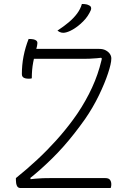

<svg xmlns="http://www.w3.org/2000/svg" viewBox="-20 -946 640 966"><path d="M537 0H83Q70 0 65 -11.5Q60 -23 60 -40V-50Q116 -95 166.5 -142Q217 -189 262.5 -239.5Q308 -290 347 -343Q370 -374 390 -406.5Q410 -439 427 -472Q444 -505 457.5 -538.5Q471 -572 481 -606.5Q491 -641 498 -676L504 -639L477 -668L513 -658Q487 -655 467 -653Q447 -651 428.5 -650.5Q410 -650 390 -650H140Q133 -650 128 -656Q123 -662 121 -670.5Q119 -679 119 -687.5Q119 -696 120 -700H479Q499 -700 512.5 -692.5Q526 -685 533 -674.5Q540 -664 540 -653V-650Q540 -627 523.5 -577Q507 -527 477.5 -466Q448 -405 408 -347Q381 -309 354 -274.5Q327 -240 299 -208.5Q271 -177 241.5 -148Q212 -119 180.5 -91Q149 -63 114 -36L128 -70L137 -32L111 -42Q137 -45 157.5 -47Q178 -49 196 -49.5Q214 -50 234 -50H510Q527 -50 533.5 -41Q540 -32 540 -19Q540 -15 539.5 -10Q539 -5 537 0ZM140 -552Q138 -551 133.5 -550.5Q129 -550 125 -550Q115 -550 107 -552Q99 -554 94.5 -559Q90 -564 90 -573Q90 -595 92 -617.5Q94 -640 98.5 -663Q103 -686 109.5 -708Q116 -730 124 -750Q139 -750 148.5 -748Q158 -746 163.5 -741Q169 -736 168 -727Q168 -718 161 -693.5Q154 -669 147 -632.5Q140 -596 140 -552ZM392 -926Q399 -926 404.5 -925.5Q410 -925 415 -924Q420 -923 426 -920Q436 -916 438 -909Q440 -902 437 -895Q431 -881 421.5 -866.5Q412 -852 398.5 -838.5Q385 -825 369.5 -813Q354 -801 336 -792Q326 -787 316 -784Q306 -781 298 -781Q294 -781 289 -782Q284 -783 279 -785.5Q274 -788 269 -792Q301 -813 326 -834Q351 -855 368 -878Q385 -901 392 -926Z"/></svg>

Font: Recursive Casual Light
Style: Regular
Weight: 300
Version: Version 1.047